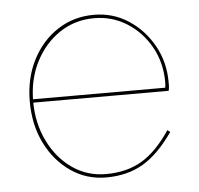

<svg xmlns="http://www.w3.org/2000/svg" viewBox="-42 -513 585 565"><g transform="rotate(-5 251.0 -230.0)"><path d="M250 10Q313 10 359.5 -17.5Q406 -45 449 -107L441 -113Q401 -53 356.5 -26.5Q312 0 250 0Q195 0 151 -30.5Q107 -61 81 -114Q55 -167 55 -232Q55 -297 81.5 -348.5Q108 -400 153 -430Q198 -460 255 -460Q308 -460 351.5 -432.5Q395 -405 421 -358.5Q447 -312 447 -255Q447 -246 446 -240Q445 -234 443 -229L450 -238H52V-228H455Q457 -236 457 -243Q457 -250 457 -254Q457 -313 429.5 -362Q402 -411 356.5 -440.5Q311 -470 255 -470Q195 -470 147.5 -439Q100 -408 72.5 -354Q45 -300 45 -232Q45 -163 72 -108.5Q99 -54 145.5 -22Q192 10 250 10Z"/></g></svg>

Font: Jost Thin
Style: Regular
Weight: 250
Version: Version 3.710